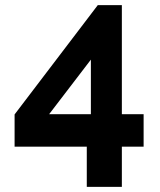

<svg xmlns="http://www.w3.org/2000/svg" viewBox="-20 -731 626 750"><path d="M319 -1V-158H37V-284L362 -711H456V-285H541V-158H456V-1ZM172 -285H335V-498Z"/></svg>

Font: Rising Sun
Style: Bold
Weight: 700
Designer: Matt McInerney, Pablo Impallari, Rodrigo Fuenzalida (Raleway font), Stephen Hutchings (Greek), Cristiano Sobral (main ch
Foundry: The Rising Sun Project Authors
Version: Version 4.327; ttfautohint (v1.8.4.7-5d5b-dirty)